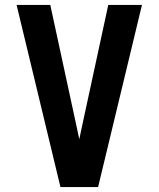

<svg xmlns="http://www.w3.org/2000/svg" viewBox="-20 -755 640 775"><path d="M224 0 47 -735H183L289 -245Q292 -232 294.5 -219Q297 -206 300 -193Q303 -206 305.5 -219Q308 -232 311 -245L417 -735H553L376 0Z"/></svg>

Font: Iosevka Custom XBdEx
Style: Regular
Weight: 800
Width: 7
Monospace: yes
Designer: Belleve Invis
Foundry: Belleve Invis
Version: Version 11.2.4; ttfautohint (v1.8.4)